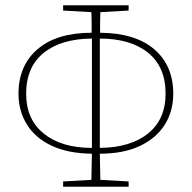

<svg xmlns="http://www.w3.org/2000/svg" viewBox="-20 -707 726 727"><path d="M219 -667V-687H467V-667L360 -661Q359 -642 359 -622.5Q359 -603 359 -583Q492 -582 564 -520.5Q636 -459 636 -352Q636 -286 604 -235Q572 -184 510 -154.5Q448 -125 358 -125Q359 -100 359 -75.5Q359 -51 360 -26L467 -20V0H219V-20L326 -26Q327 -51 327 -75.5Q327 -100 328 -125Q238 -126 176 -155Q114 -184 82 -235.5Q50 -287 50 -352Q50 -459 122.5 -521Q195 -583 327 -583Q327 -603 327 -622.5Q327 -642 326 -661ZM79 -352Q79 -255 146 -201Q213 -147 328 -147Q328 -188 328 -229Q328 -270 328 -310V-367Q328 -416 328 -464.5Q328 -513 328 -561Q211 -560 145 -506.5Q79 -453 79 -352ZM358 -310Q358 -270 358 -229Q358 -188 358 -147Q474 -148 540.5 -201.5Q607 -255 607 -352Q607 -454 540.5 -507.5Q474 -561 358 -561Q358 -513 358 -464.5Q358 -416 358 -367Z"/></svg>

Font: Source Serif Pro ExtraLight
Style: Regular
Weight: 200
Designer: Frank Grießhammer
Foundry: Adobe Systems Incorporated
Version: Version 3.001;hotconv 1.0.111;makeotfexe 2.5.65597